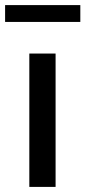

<svg xmlns="http://www.w3.org/2000/svg" viewBox="-47 -733 335 753"><path d="M68 0V-523H171V0ZM-27 -647V-713H268V-647Z"/></svg>

Font: Rising Sun Medium
Style: Regular
Weight: 500
Designer: Matt McInerney, Pablo Impallari, Rodrigo Fuenzalida (Raleway font), Stephen Hutchings (Greek), Cristiano Sobral (main ch
Foundry: The Rising Sun Project Authors
Version: Version 4.327; ttfautohint (v1.8.4.7-5d5b-dirty)